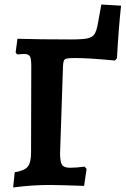

<svg xmlns="http://www.w3.org/2000/svg" viewBox="-20 -816 554 847"><path d="M514 -791Q503 -688 496 -559L487 -549Q372 -560 311 -560Q286 -560 275.5 -558Q265 -556 262 -549Q259 -542 258 -526L245 -140Q245 -102 253.5 -89Q262 -76 288 -76Q318 -76 353 -81L362 -71L351 4Q231 0 200 0Q120 0 38 11L45 -56Q88 -63 102.5 -81Q117 -99 117 -143L118 -524Q118 -557 112 -567.5Q106 -578 86 -578L55 -576L49 -585L57 -645Q154 -642 291 -642Q343 -642 365 -646.5Q387 -651 396.5 -665Q406 -679 412 -713L427 -796Z"/></svg>

Font: Alegreya
Style: Bold
Weight: 700
Designer: Juan Pablo del Peral
Foundry: Huerta Tipografica
Version: Version 2.008; ttfautohint (v1.8)